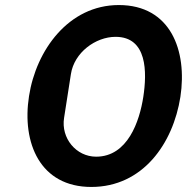

<svg xmlns="http://www.w3.org/2000/svg" viewBox="-20 -734 741 761"><path d="M95 -353C66 -167 139 7 342 7C546 7 666 -165 695 -350C723 -534 656 -714 451 -714C252 -714 123 -535 95 -353ZM438 -588C564 -588 563 -448 548 -350C533 -253 486 -113 361 -113C282 -113 221 -186 234 -267L261 -440C274 -526 359 -588 438 -588Z"/></svg>

Font: Asimov Print
Style: Regular
Weight: 500
Designer: Google
Version: Version 2.000980: 2014